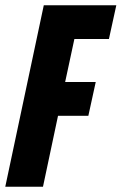

<svg xmlns="http://www.w3.org/2000/svg" viewBox="-30 -708 461 728"><path d="M-10 0 136 -688H411L383 -560H252L217 -397H333L305 -269H190L133 0Z"/></svg>

Font: Saira Condensed ExtraBold
Style: Italic
Weight: 800
Width: 3
Italic angle: -12°
Designer: Hector Gatti with collaboration of the Omnibus-Type team
Foundry: Omnibus-Type
Version: Version 1.101